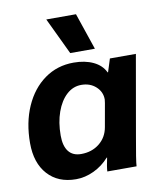

<svg xmlns="http://www.w3.org/2000/svg" viewBox="-83 -789 728 866"><g transform="rotate(-10 281.5 -356.5)"><path d="M19 -186Q19 -280 51.5 -353.5Q84 -427 142 -468.5Q200 -510 275 -510Q327 -510 365 -492Q403 -474 419 -440H421L440 -500H559L495 -135Q475 -24 474 0H340Q341 -21 350 -62H348Q318 -28 277.5 -9Q237 10 196 10Q114 10 66.5 -42.5Q19 -95 19 -186ZM364 -199 383 -306Q385 -318 385 -322Q385 -357 358.5 -381Q332 -405 292 -405Q254 -405 224.5 -378Q195 -351 178 -303.5Q161 -256 161 -196Q161 -148 180.5 -123Q200 -98 238 -98Q287 -98 321.5 -125.5Q356 -153 364 -199ZM188 -723H324L381 -555H268Z"/></g></svg>

Font: Sarabun ExtraBold
Style: Italic
Weight: 800
Italic angle: -10°
Designer: Suppakit Chalermlarp | Katatrad Co.,Ltd.
Foundry: Cadson Demak Co.,Ltd.
Version: Version 1.000; ttfautohint (v1.6)